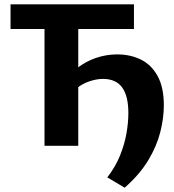

<svg xmlns="http://www.w3.org/2000/svg" viewBox="-20 -678 811 893"><path d="M560 195 479 147Q517 98 538 46Q559 -6 568 -56.5Q577 -107 577 -152Q577 -232 548 -271.5Q519 -311 459 -311Q433 -311 404.5 -302.5Q376 -294 352 -278.5Q328 -263 314 -241L265 -285Q298 -330 339 -361.5Q380 -393 427.5 -409Q475 -425 525 -425Q586 -425 635 -401Q684 -377 713 -324.5Q742 -272 742 -188Q742 -129 725.5 -63.5Q709 2 669.5 67.5Q630 133 560 195ZM187 0V-658H344V0ZM29 -543V-658H603V-543Z"/></svg>

Font: Ysabeau Office ExtraBold
Style: Regular
Weight: 800
Designer: Christian Thalmann (Catharsis Fonts)
Version: Version 2.001;gftools[0.9.30]; featfreeze: tnum,lnum,ss02